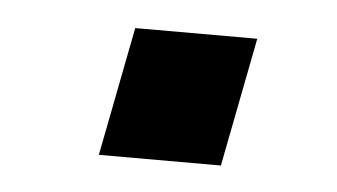

<svg xmlns="http://www.w3.org/2000/svg" viewBox="-28 -444 388 221"><g transform="rotate(5 166.5 -333.5)"><path d="M92 -259 121 -408H262L233 -259Z"/></g></svg>

Font: Libra Sans Modern
Style: Bold Italic
Weight: 700
Italic angle: -12°
Foundry: Stefan Peev, Context Ltd
Version: Version 1.000